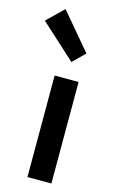

<svg xmlns="http://www.w3.org/2000/svg" viewBox="-178 -962 611 1014"><g transform="rotate(15 127.0 -454.5)"><path d="M83 0V-555H214V0ZM150 -647 -42 -822 48 -909 215 -711Z"/></g></svg>

Font: Noto Sans HK SemiBold
Style: Regular
Weight: 600
Version: Version 2.004-H2;hotconv 1.0.118;makeotfexe 2.5.65603